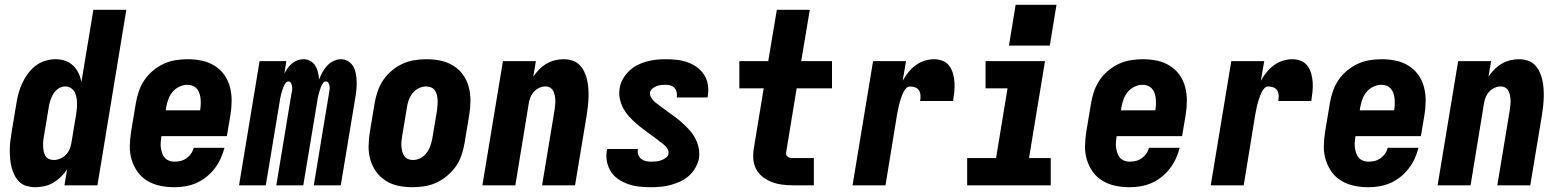

<svg xmlns="http://www.w3.org/2000/svg" viewBox="-20 -776 6540 804"><path d="M129 8Q110 8 92 3Q74 -2 61.5 -14Q49 -26 41 -42Q33 -58 28.5 -75.5Q24 -93 22.5 -111.5Q21 -130 21 -149Q21 -168 23.5 -187Q26 -206 29 -225L49 -345Q52 -366 58 -387Q64 -408 73.5 -428.5Q83 -449 97 -468Q111 -487 129.5 -501Q148 -515 169.5 -521.5Q191 -528 213 -528Q234 -528 253 -521.5Q272 -515 286 -501.5Q300 -488 308.5 -470.5Q317 -453 321 -433L371 -735H509L388 0H250L261 -67Q250 -50 235 -35.5Q220 -21 203 -11Q186 -1 166.5 3.5Q147 8 129 8ZM204 -106Q218 -106 231.5 -111.5Q245 -117 255.5 -127.5Q266 -138 271.5 -151.5Q277 -165 279 -178L299 -298Q301 -311 302 -323Q303 -335 302.5 -347Q302 -359 299.5 -371Q297 -383 291.5 -392.5Q286 -402 275.5 -408Q265 -414 253 -414Q238 -414 224.5 -405Q211 -396 203 -382.5Q195 -369 190.5 -354.5Q186 -340 184 -326L164 -206Q162 -195 161 -184.5Q160 -174 160.5 -163.5Q161 -153 163 -142.5Q165 -132 170 -123.5Q175 -115 184.5 -110.5Q194 -106 204 -106Z M710 8Q680 8 651 2Q622 -4 597.5 -18.5Q573 -33 556.5 -56Q540 -79 531.5 -106.5Q523 -134 523.5 -164Q524 -194 529 -225L549 -345Q553 -369 561.5 -394Q570 -419 585 -441Q600 -463 621 -480.5Q642 -498 666 -509Q690 -520 715.5 -524Q741 -528 766 -528Q766 -528 766 -528Q766 -528 766 -528Q796 -528 825 -522Q854 -516 878 -501Q902 -486 918.5 -463.5Q935 -441 942.5 -413Q950 -385 950 -355.5Q950 -326 945 -295L930 -206H656Q654 -194 653 -182Q652 -170 653.5 -158.5Q655 -147 658.5 -136Q662 -125 669 -116.5Q676 -108 687 -103.5Q698 -99 710 -99Q723 -99 736 -102Q749 -105 760.5 -113Q772 -121 780 -132.5Q788 -144 791 -157H920Q914 -134 904 -112Q894 -90 879 -70.5Q864 -51 844 -35Q824 -19 802 -9.5Q780 0 756.5 4Q733 8 710 8ZM674 -314H818Q820 -326 820.5 -338Q821 -350 820 -361.5Q819 -373 815.5 -384Q812 -395 805 -403.5Q798 -412 787.5 -416.5Q777 -421 765 -421Q748 -421 731 -413Q714 -405 702.5 -391Q691 -377 685 -360.5Q679 -344 676 -327Z M981 0 1067 -520H1179L1171 -468Q1177 -480 1185 -491Q1193 -502 1203 -510.5Q1213 -519 1225.5 -523.5Q1238 -528 1251 -528Q1267 -528 1280 -520.5Q1293 -513 1300.5 -500.5Q1308 -488 1311.5 -473.5Q1315 -459 1316 -443Q1322 -458 1330 -473Q1338 -488 1349.5 -500.5Q1361 -513 1376.5 -520.5Q1392 -528 1408 -528Q1424 -528 1438 -519.5Q1452 -511 1459.5 -497.5Q1467 -484 1470 -468Q1473 -452 1473.5 -435Q1474 -418 1472.5 -401.5Q1471 -385 1468 -368L1407 0H1294L1358 -387Q1359 -394 1360 -401Q1361 -408 1360 -415Q1359 -422 1355.5 -428.5Q1352 -435 1345 -435Q1337 -435 1332 -427Q1327 -419 1324 -411.5Q1321 -404 1318.5 -396Q1316 -388 1314 -380.5Q1312 -373 1310.5 -365Q1309 -357 1308 -349L1250 0H1137L1201 -387Q1203 -394 1203.5 -401Q1204 -408 1203 -415Q1202 -422 1198.5 -428.5Q1195 -435 1188 -435Q1180 -435 1175 -427Q1170 -419 1167 -411.5Q1164 -404 1161.5 -396Q1159 -388 1157 -380.5Q1155 -373 1153.5 -365Q1152 -357 1151 -349L1093 0Z M1707 8Q1707 8 1707 8Q1707 8 1707 8Q1677 8 1648 2Q1619 -4 1595.5 -19Q1572 -34 1555.5 -56.5Q1539 -79 1531 -107Q1523 -135 1523.5 -164.5Q1524 -194 1529 -225L1549 -345Q1553 -369 1561.5 -394Q1570 -419 1585 -441Q1600 -463 1621 -480.5Q1642 -498 1666 -509Q1690 -520 1715.5 -524Q1741 -528 1766 -528Q1766 -528 1766 -528Q1766 -528 1766 -528Q1796 -528 1825 -522Q1854 -516 1878 -501Q1902 -486 1918.5 -463.5Q1935 -441 1942.5 -413Q1950 -385 1950 -355.5Q1950 -326 1945 -295L1925 -175Q1921 -151 1912.5 -126Q1904 -101 1888.5 -79Q1873 -57 1852 -39.5Q1831 -22 1807 -11Q1783 0 1757.5 4Q1732 8 1707 8ZM1709 -106Q1725 -106 1740 -113.5Q1755 -121 1765.5 -134.5Q1776 -148 1781.5 -163.5Q1787 -179 1790 -194L1810 -314Q1811 -325 1812 -336Q1813 -347 1812.5 -357.5Q1812 -368 1809.5 -378.5Q1807 -389 1801 -397.5Q1795 -406 1785 -410Q1775 -414 1764 -414Q1749 -414 1733.5 -406.5Q1718 -399 1707.5 -385.5Q1697 -372 1691.5 -356.5Q1686 -341 1684 -326L1664 -206Q1662 -195 1661 -184Q1660 -173 1661 -162.5Q1662 -152 1664.5 -141.5Q1667 -131 1673 -122.5Q1679 -114 1688.5 -110Q1698 -106 1709 -106Z M2000 0 2086 -520H2224L2213 -455Q2224 -471 2237.5 -485Q2251 -499 2268 -509Q2285 -519 2303.5 -523.5Q2322 -528 2340 -528Q2359 -528 2376.5 -522.5Q2394 -517 2406 -505Q2418 -493 2426 -477Q2434 -461 2438 -443.5Q2442 -426 2443.5 -407.5Q2445 -389 2444.5 -370.5Q2444 -352 2442 -333Q2440 -314 2437 -295L2388 0H2250L2302 -314Q2303 -325 2304.5 -335.5Q2306 -346 2305.5 -356.5Q2305 -367 2303 -377Q2301 -387 2296.5 -395.5Q2292 -404 2283.5 -409Q2275 -414 2264 -414Q2251 -414 2238 -408Q2225 -402 2215.5 -391.5Q2206 -381 2201 -368Q2196 -355 2194 -342L2138 0Z M2706 8Q2682 8 2658 5.5Q2634 3 2612 -4.5Q2590 -12 2571 -24.5Q2552 -37 2539.5 -55.5Q2527 -74 2522 -97Q2517 -120 2521 -145Q2522 -147 2522 -148.5Q2522 -150 2523 -152H2652Q2652 -152 2651.5 -151Q2651 -150 2651 -150Q2649 -138 2653 -127.5Q2657 -117 2665 -110.5Q2673 -104 2684 -101.5Q2695 -99 2706 -99Q2717 -99 2727.5 -100Q2738 -101 2748 -104.5Q2758 -108 2768 -115Q2778 -122 2779 -132Q2781 -141 2777 -149Q2773 -157 2767 -163.5Q2761 -170 2754 -175Q2747 -180 2740 -185L2739 -186V-187Q2732 -192 2725 -197Q2718 -202 2712 -207L2710 -208Q2694 -220 2677 -232.5Q2660 -245 2644 -259Q2628 -273 2614 -288.5Q2600 -304 2590 -322.5Q2580 -341 2575.5 -362.5Q2571 -384 2575 -407Q2578 -427 2588.5 -445.5Q2599 -464 2614.5 -479Q2630 -494 2649 -503.5Q2668 -513 2688 -518.5Q2708 -524 2728 -526Q2748 -528 2767 -528Q2791 -528 2814 -525.5Q2837 -523 2858.5 -515.5Q2880 -508 2898 -495Q2916 -482 2928 -463.5Q2940 -445 2944 -422Q2948 -399 2944 -376Q2944 -374 2943.5 -372Q2943 -370 2943 -368H2814Q2814 -368 2814 -369Q2814 -370 2814 -370Q2816 -381 2813.5 -391Q2811 -401 2804.5 -408Q2798 -415 2788 -418Q2778 -421 2767 -421Q2758 -421 2748.5 -420Q2739 -419 2729.5 -415.5Q2720 -412 2712 -405Q2704 -398 2702 -389Q2701 -379 2705 -371Q2709 -363 2714.5 -356.5Q2720 -350 2727 -345Q2734 -340 2741 -334.5Q2748 -329 2755 -324Q2762 -319 2769 -314L2771 -312Q2788 -300 2805 -287.5Q2822 -275 2837.5 -261Q2853 -247 2867 -231.5Q2881 -216 2891 -197.5Q2901 -179 2905.5 -157.5Q2910 -136 2907 -113Q2903 -93 2892 -73.5Q2881 -54 2864.5 -39.5Q2848 -25 2828.5 -16Q2809 -7 2788.5 -1.5Q2768 4 2747.5 6Q2727 8 2706 8Z M3301 0Q3277 0 3254.5 -3Q3232 -6 3211.5 -14Q3191 -22 3173.5 -35.5Q3156 -49 3146 -68.5Q3136 -88 3134.5 -110.5Q3133 -133 3137 -157L3178 -406H3076V-520H3197L3233 -735H3371L3335 -520H3464V-406H3316L3272 -138Q3271 -132 3273 -127Q3275 -122 3279.5 -119Q3284 -116 3289.5 -115Q3295 -114 3301 -114H3388V0Z M3550 0 3636 -520H3774L3760 -438Q3770 -456 3783.5 -473Q3797 -490 3814 -502.5Q3831 -515 3851.5 -521.5Q3872 -528 3891 -528Q3911 -528 3928 -521Q3945 -514 3955.5 -499.5Q3966 -485 3971 -467Q3976 -449 3977 -430Q3978 -411 3976 -391.5Q3974 -372 3971 -353H3833Q3835 -365 3834.5 -376.5Q3834 -388 3828.5 -397Q3823 -406 3812.5 -410Q3802 -414 3790 -414Q3782 -414 3775.5 -407.5Q3769 -401 3765 -393.5Q3761 -386 3758 -378.5Q3755 -371 3752.5 -363Q3750 -355 3747.5 -347.5Q3745 -340 3743.5 -332Q3742 -324 3740.5 -316Q3739 -308 3737 -300L3688 0Z M4030 0V-114H4151L4199 -406H4107V-520H4356L4289 -114H4380V0ZM4205 -585 4233 -756H4404L4376 -585Z M4710 8Q4680 8 4651 2Q4622 -4 4597.5 -18.5Q4573 -33 4556.5 -56Q4540 -79 4531.5 -106.5Q4523 -134 4523.5 -164Q4524 -194 4529 -225L4549 -345Q4553 -369 4561.5 -394Q4570 -419 4585 -441Q4600 -463 4621 -480.5Q4642 -498 4666 -509Q4690 -520 4715.5 -524Q4741 -528 4766 -528Q4766 -528 4766 -528Q4766 -528 4766 -528Q4796 -528 4825 -522Q4854 -516 4878 -501Q4902 -486 4918.5 -463.5Q4935 -441 4942.5 -413Q4950 -385 4950 -355.5Q4950 -326 4945 -295L4930 -206H4656Q4654 -194 4653 -182Q4652 -170 4653.5 -158.5Q4655 -147 4658.5 -136Q4662 -125 4669 -116.5Q4676 -108 4687 -103.5Q4698 -99 4710 -99Q4723 -99 4736 -102Q4749 -105 4760.5 -113Q4772 -121 4780 -132.5Q4788 -144 4791 -157H4920Q4914 -134 4904 -112Q4894 -90 4879 -70.5Q4864 -51 4844 -35Q4824 -19 4802 -9.5Q4780 0 4756.5 4Q4733 8 4710 8ZM4674 -314H4818Q4820 -326 4820.5 -338Q4821 -350 4820 -361.5Q4819 -373 4815.5 -384Q4812 -395 4805 -403.5Q4798 -412 4787.5 -416.5Q4777 -421 4765 -421Q4748 -421 4731 -413Q4714 -405 4702.5 -391Q4691 -377 4685 -360.5Q4679 -344 4676 -327Z M5050 0 5136 -520H5274L5260 -438Q5270 -456 5283.5 -473Q5297 -490 5314 -502.5Q5331 -515 5351.5 -521.5Q5372 -528 5391 -528Q5411 -528 5428 -521Q5445 -514 5455.5 -499.5Q5466 -485 5471 -467Q5476 -449 5477 -430Q5478 -411 5476 -391.5Q5474 -372 5471 -353H5333Q5335 -365 5334.5 -376.5Q5334 -388 5328.5 -397Q5323 -406 5312.5 -410Q5302 -414 5290 -414Q5282 -414 5275.5 -407.5Q5269 -401 5265 -393.5Q5261 -386 5258 -378.5Q5255 -371 5252.5 -363Q5250 -355 5247.5 -347.5Q5245 -340 5243.5 -332Q5242 -324 5240.5 -316Q5239 -308 5237 -300L5188 0Z M5710 8Q5680 8 5651 2Q5622 -4 5597.5 -18.5Q5573 -33 5556.5 -56Q5540 -79 5531.5 -106.5Q5523 -134 5523.5 -164Q5524 -194 5529 -225L5549 -345Q5553 -369 5561.5 -394Q5570 -419 5585 -441Q5600 -463 5621 -480.5Q5642 -498 5666 -509Q5690 -520 5715.5 -524Q5741 -528 5766 -528Q5766 -528 5766 -528Q5766 -528 5766 -528Q5796 -528 5825 -522Q5854 -516 5878 -501Q5902 -486 5918.5 -463.5Q5935 -441 5942.5 -413Q5950 -385 5950 -355.5Q5950 -326 5945 -295L5930 -206H5656Q5654 -194 5653 -182Q5652 -170 5653.5 -158.5Q5655 -147 5658.5 -136Q5662 -125 5669 -116.5Q5676 -108 5687 -103.5Q5698 -99 5710 -99Q5723 -99 5736 -102Q5749 -105 5760.5 -113Q5772 -121 5780 -132.5Q5788 -144 5791 -157H5920Q5914 -134 5904 -112Q5894 -90 5879 -70.5Q5864 -51 5844 -35Q5824 -19 5802 -9.5Q5780 0 5756.5 4Q5733 8 5710 8ZM5674 -314H5818Q5820 -326 5820.5 -338Q5821 -350 5820 -361.5Q5819 -373 5815.5 -384Q5812 -395 5805 -403.5Q5798 -412 5787.5 -416.5Q5777 -421 5765 -421Q5748 -421 5731 -413Q5714 -405 5702.5 -391Q5691 -377 5685 -360.5Q5679 -344 5676 -327Z M6000 0 6086 -520H6224L6213 -455Q6224 -471 6237.5 -485Q6251 -499 6268 -509Q6285 -519 6303.5 -523.5Q6322 -528 6340 -528Q6359 -528 6376.5 -522.5Q6394 -517 6406 -505Q6418 -493 6426 -477Q6434 -461 6438 -443.5Q6442 -426 6443.5 -407.5Q6445 -389 6444.5 -370.5Q6444 -352 6442 -333Q6440 -314 6437 -295L6388 0H6250L6302 -314Q6303 -325 6304.5 -335.5Q6306 -346 6305.5 -356.5Q6305 -367 6303 -377Q6301 -387 6296.5 -395.5Q6292 -404 6283.5 -409Q6275 -414 6264 -414Q6251 -414 6238 -408Q6225 -402 6215.5 -391.5Q6206 -381 6201 -368Q6196 -355 6194 -342L6138 0Z"/></svg>

Font: Iosevka SS04 Heavy Oblique
Style: Regular
Weight: 900
Italic angle: -9°
Monospace: yes
Designer: Belleve Invis
Foundry: Belleve Invis
Version: Version 19.0.0; ttfautohint (v1.8.4)